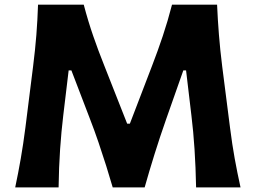

<svg xmlns="http://www.w3.org/2000/svg" viewBox="-20 -809 1103 829"><path d="M45.7 0H233Q234.2 -86.5 239.5 -164.6Q244.9 -242.7 253.2 -311.1L276.4 -504.9H288.3L368.7 -294.9Q387.9 -245.4 405.5 -193.7Q423 -142.1 438.6 -92.7Q454.1 -43.2 466.6 0H604.6Q623.5 -67.3 647.1 -142.9Q670.7 -218.5 697.7 -295.3L771.5 -504.9H783.4L806.5 -310Q823.3 -174.1 826.7 0H1018.5Q1004.4 -63.6 993.4 -124.4Q982.4 -185.1 973.3 -257.1L939.4 -522.3Q930.3 -595.3 925.3 -658.8Q920.2 -722.3 917.3 -788.8H722.7Q704.1 -716.8 682.8 -653.4Q661.6 -590 637 -526.1L540.7 -274.9H529.1L429.9 -526.6Q404.5 -590 382.5 -653.6Q360.5 -717.1 341.6 -788.8H144.2Q142 -721.6 137 -658.1Q132 -594.5 122.9 -522.6L89.8 -259Q80.5 -186.4 69.6 -123.9Q58.7 -61.4 45.7 0Z"/></svg>

Font: Pinar-VF
Style: Regular
Weight: 300
Designer: Amin Abedi
Version: Version 3.0